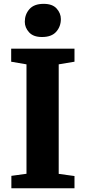

<svg xmlns="http://www.w3.org/2000/svg" viewBox="-20 -1002 456 1022"><path d="M121 -77V-659.5L39.5 -673.5V-743H376.5V-673.5L292.5 -659.5V-76.5L376.5 -65V0H40.5V-66ZM203 -805Q157.5 -805 134.8 -830Q112 -855 112 -886Q112 -925.5 136.8 -953.5Q161.5 -981.5 212 -981.5H213Q259 -981.5 281.5 -956.5Q304 -931.5 304 -900.5Q304 -861 279.2 -833Q254.5 -805 204 -805Z"/></svg>

Font: Merriweather Light 18pt Black
Style: Regular
Weight: 900
Version: Version 2.100